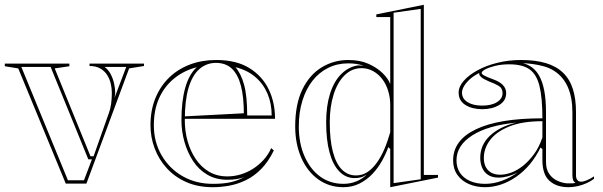

<svg xmlns="http://www.w3.org/2000/svg" viewBox="-21 -765 2511 800"><path d="M253 0 55 -480 -1 -489V-500H268V-489L207 -480L356 -114H369L433 -295Q439 -311 442 -332.5Q445 -354 445 -378Q445 -397 440.5 -416.5Q436 -436 425.5 -452.5Q415 -469 397 -479.5Q379 -490 352 -490V-500H579V-490L517 -480L339 0ZM262 -14H329L362 -101H347L190 -486H68ZM415 -486Q431 -474 440.5 -455.5Q450 -437 454.5 -416.5Q459 -396 459 -378Q459 -373 458 -368Q457 -363 456 -357L505 -486Z M880 -515Q963 -515 1017 -482Q1071 -449 1098 -394Q1125 -339 1125 -270H746V-280L995 -293Q995 -360 983 -407Q971 -454 945.5 -478.5Q920 -503 879 -503Q839 -503 809.5 -477Q780 -451 764.5 -398.5Q749 -346 749 -264Q749 -219 760.5 -177.5Q772 -136 794.5 -102.5Q817 -69 850 -49.5Q883 -30 927 -30Q954 -30 981 -38Q1008 -46 1032 -61Q1056 -76 1076 -97.5Q1096 -119 1109 -148L1120 -138Q1097 -91 1067.5 -61Q1038 -31 1004 -14.5Q970 2 935 8.5Q900 15 866 15Q804 15 756 -6Q708 -27 674.5 -63.5Q641 -100 623.5 -146.5Q606 -193 606 -243Q606 -306 626.5 -356Q647 -406 683.5 -441.5Q720 -477 770 -496Q820 -515 880 -515ZM620 -243Q620 -174 652 -118.5Q684 -63 739.5 -31Q795 1 866 1Q910 1 941 -6Q972 -13 999 -29Q985 -22 966.5 -19Q948 -16 927 -16Q879 -16 843 -37Q807 -58 783.5 -94Q760 -130 747.5 -174Q735 -218 735 -264Q735 -344 751 -400Q767 -456 799 -485Q745 -471 704.5 -438Q664 -405 642 -356Q620 -307 620 -243ZM1009 -284H1111Q1111 -334 1093.5 -375Q1076 -416 1042.5 -444.5Q1009 -473 960 -485Q983 -459 996 -412Q1009 -365 1009 -284Z M1410 15Q1350 15 1304.5 -18Q1259 -51 1234 -108.5Q1209 -166 1209 -238Q1209 -331 1239 -392.5Q1269 -454 1319.5 -484.5Q1370 -515 1430 -515Q1479 -515 1514.5 -499Q1550 -483 1573 -460.5Q1596 -438 1605 -415V-694H1547V-705L1745 -745V-36H1804V-25L1605 15V-144L1597 -152Q1587 -124 1570.5 -94.5Q1554 -65 1531 -40.5Q1508 -16 1477.5 -0.5Q1447 15 1410 15ZM1410 1Q1439 1 1464.5 -9.5Q1490 -20 1507 -38Q1494 -29 1482.5 -26Q1471 -23 1456 -23Q1420 -23 1393 -50.5Q1366 -78 1352 -130Q1338 -182 1338 -255Q1338 -323 1354 -374Q1370 -425 1399.5 -455Q1429 -485 1467 -492Q1475 -493 1481.5 -492Q1488 -491 1494 -491Q1467 -501 1430 -501Q1384 -501 1346 -482Q1308 -463 1281 -428.5Q1254 -394 1239 -345.5Q1224 -297 1224 -238Q1224 -168 1248 -113.5Q1272 -59 1313.5 -29Q1355 1 1410 1ZM1462 -34Q1488 -34 1509 -47.5Q1530 -61 1548 -85.5Q1566 -110 1580 -142.5Q1594 -175 1605 -214V-328Q1605 -359 1596 -387.5Q1587 -416 1571 -436.5Q1555 -457 1533 -469Q1511 -481 1486 -481Q1445 -481 1415 -451.5Q1385 -422 1369 -371Q1353 -320 1353 -255Q1353 -182 1366 -132.5Q1379 -83 1403.5 -58.5Q1428 -34 1462 -34ZM1619 -2 1732 -18V-728L1619 -712Z M2150 -515Q2210 -515 2253.5 -502Q2297 -489 2325 -462Q2353 -435 2366 -394Q2379 -353 2379 -298V-34Q2379 -22 2384.5 -15Q2390 -8 2400 -8Q2410 -8 2424.5 -14Q2439 -20 2454 -30V-20Q2441 -10 2423.5 -2Q2406 6 2386.5 10.5Q2367 15 2348 15Q2298 15 2268.5 -11.5Q2239 -38 2239 -98Q2239 -114 2239 -121.5Q2239 -129 2239 -133.5Q2239 -138 2239 -144L2231 -150Q2212 -111 2186.5 -80.5Q2161 -50 2130 -28.5Q2099 -7 2066 4Q2033 15 2000 15Q1963 15 1933 2Q1903 -11 1885 -36Q1867 -61 1867 -97Q1867 -181 1962.5 -226.5Q2058 -272 2239 -272Q2239 -357 2227 -406Q2215 -455 2185.5 -476Q2156 -497 2101 -497Q2068 -497 2042 -490.5Q2016 -484 2001 -476Q1986 -468 1986 -461Q1986 -456 1997 -450Q2008 -444 2035 -434Q2088 -415 2088 -377Q2088 -345 2059 -327.5Q2030 -310 1988 -310Q1947 -310 1918.5 -327.5Q1890 -345 1890 -379Q1890 -404 1911 -428Q1932 -452 1968.5 -472Q2005 -492 2052 -503.5Q2099 -515 2150 -515ZM2239 -260Q2155 -260 2101 -238Q2047 -216 2021 -181.5Q1995 -147 1995 -107Q1995 -83 2004 -67.5Q2013 -52 2028 -44.5Q2043 -37 2063 -37Q2085 -37 2109.5 -46Q2134 -55 2158 -74Q2182 -93 2203.5 -122Q2225 -151 2239 -192ZM2000 1Q2036 1 2071 -12Q2106 -25 2135 -46Q2116 -36 2095.5 -30.5Q2075 -25 2057 -25Q2030 -25 2013 -36Q1996 -47 1988 -66Q1980 -85 1980 -107Q1980 -162 2021 -200Q2062 -238 2130 -254Q2013 -243 1947 -201Q1881 -159 1881 -97Q1881 -67 1895.5 -45Q1910 -23 1937 -11Q1964 1 2000 1ZM2158 -502Q2180 -496 2196.5 -483.5Q2213 -471 2224 -452Q2239 -427 2246.5 -388.5Q2254 -350 2254 -298V-90Q2254 -60 2267 -41Q2280 -22 2300 -12.5Q2320 -3 2341 -1Q2350 -1 2359.5 -1Q2369 -1 2377 -3Q2370 -7 2367 -14.5Q2364 -22 2364 -37V-298Q2364 -359 2345 -402Q2326 -445 2289 -469Q2269 -482 2245.5 -488.5Q2222 -495 2199.5 -498Q2177 -501 2158 -502ZM1988 -325Q2027 -325 2050 -339.5Q2073 -354 2073 -377Q2073 -398 2055.5 -408Q2038 -418 2018 -425Q2007 -430 1997 -435Q1987 -440 1983 -445Q1974 -452 1976 -461Q1954 -450 1938 -436Q1922 -422 1913 -407Q1904 -392 1904 -379Q1904 -354 1927 -339.5Q1950 -325 1988 -325Z"/></svg>

Font: Kalnia Glaze Thin Medium
Style: Regular
Weight: 500
Version: Version 1.110